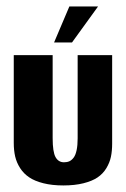

<svg xmlns="http://www.w3.org/2000/svg" viewBox="-20 -559 384 586"><path d="M145 -429.3H199.7L279.3 -539.3H191.7ZM173.3 7Q208.3 7 234.8 0.3Q261.3 -6.3 277.8 -17.5Q294.3 -28.7 304.5 -45.5Q314.7 -62.3 318.5 -80.3Q322.3 -98.3 322.3 -120.7V-390.7H217V-136.7Q217 -115.3 213.8 -100.5Q210.7 -85.7 204.7 -77.8Q198.7 -70 191.7 -66.8Q184.7 -63.7 175.3 -63.7Q158.3 -63.7 149.5 -79.5Q140.7 -95.3 140.7 -137.7V-390.7H22V-122.7Q22 -100 26.3 -81.3Q30.7 -62.7 41.5 -45.8Q52.3 -29 69.2 -17.7Q86 -6.3 112.5 0.3Q139 7 173.3 7Z"/></svg>

Font: Jomhuria
Style: Regular
Weight: 400
Designer: Arabic design by Kourosh Beigpour, Latin design by Eben Sorkin, engineering by Lasse Fister and Khaled Hosney
Version: Version 1.0000